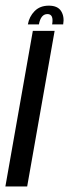

<svg xmlns="http://www.w3.org/2000/svg" viewBox="-42 -676 251 696"><path d="M-22.5 0 77 -564H156L56.5 0ZM135 -655.5Q167 -655.5 179.5 -635.8Q192 -616 187 -587.5H147Q153.5 -625 130 -625Q106 -625 99 -587.5H59Q64 -616 83.5 -635.8Q103 -655.5 135 -655.5Z"/></svg>

Font: Anybody Condensed Regular
Style: Italic
Weight: 400
Width: 3
Italic angle: -10°
Designer: Tyler Finck
Foundry: Etcetera Type Company
Version: Version 1.010; ttfautohint (v1.8.3) -l 8 -r 50 -G 200 -x 14 